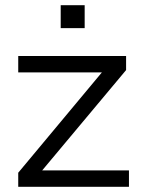

<svg xmlns="http://www.w3.org/2000/svg" viewBox="-20 -717 559 737"><path d="M50 0V-54L371 -439H50V-502H464V-448L142 -63H475V0ZM213 -609V-697H305V-609Z"/></svg>

Font: Mulish
Style: Regular
Weight: 400
Designer: Vernon Adams
Foundry: Vernon Adams
Version: Version 3.603; ttfautohint (v1.8.3)